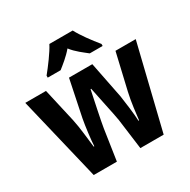

<svg xmlns="http://www.w3.org/2000/svg" viewBox="-170 -991 1072 1084"><g transform="rotate(-30 366.0 -449.0)"><path d="M442 -832H290C270 -792 219 -724 187 -685V-672H271C295 -691 335 -722 366 -759C394 -722 435 -693 461 -672H545V-685C508 -730 465 -788 442 -832ZM415 -264 441 -66H593L726 -612H594L539 -376C526 -321 517 -240 513 -205H509C508 -247 496 -335 490 -375L443 -612H291L242 -375C233 -327 223 -247 221 -205H217C211 -253 203 -338 191 -392L141 -612H6L137 -66H288L318 -266C323 -300 353 -443 364 -495H368C377 -446 409 -304 415 -264Z"/></g></svg>

Font: Noto Sans Malayalam UI Condensed
Style: Bold
Weight: 700
Width: 3
Designer: Jelle Bosma - Monotype Design Team
Foundry: Monotype Imaging Inc.
Version: Version 2.104